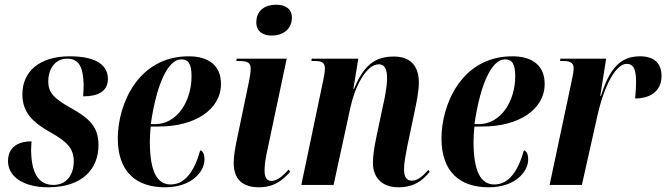

<svg xmlns="http://www.w3.org/2000/svg" viewBox="-20 -785 2828 815"><path d="M184 10C330 10 398 -68 398 -169C398 -246 361 -282 280 -327C211 -366 185 -390 185 -439C185 -498 218 -536 265 -536C316 -536 333 -499 335 -426C335 -411 334 -394 333 -376C396 -376 438 -397 438 -450C438 -500 401 -546 276 -546C146 -546 75 -480 75 -385C75 -307 120 -265 193 -224C266 -183 293 -154 293 -100C293 -41 261 0 207 0C149 0 113 -42 112 -148C112 -159 113 -172 114 -185C55 -185 14 -159 14 -101C14 -35 80 10 184 10Z M681 10C793 10 848 -56 848 -108C848 -133 840 -144 830 -147C806 -62 768 -2 704 -2C649 -2 616 -53 616 -184C616 -198 618 -236 620 -248H655C806 -248 918 -319 918 -429C918 -504 869 -546 781 -546C564 -546 480 -339 480 -198C480 -56 557 10 681 10ZM638 -258H620C644 -426 693 -533 749 -533C780 -533 793 -514 793 -461C793 -357 733 -258 638 -258Z M1134 -634C1178 -634 1219 -659 1219 -710C1219 -750 1188 -765 1152 -765C1109 -765 1068 -744 1068 -690C1068 -651 1097 -634 1134 -634ZM1079 10C1144 10 1181 -21 1212 -56L1205 -65C1184 -41 1157 -17 1133 -17C1110 -17 1103 -35 1103 -62C1103 -84 1107 -115 1116 -153L1197 -536H985L983 -526H995C1034 -526 1044 -517 1044 -493C1044 -477 1041 -459 1037 -440L989 -209C977 -154 972 -120 972 -93C972 -24 1010 10 1079 10Z M1672 10C1737 10 1775 -19 1804 -56L1798 -64C1780 -44 1757 -18 1728 -18C1707 -18 1695 -34 1695 -65C1695 -94 1702 -127 1709 -165L1741 -317C1749 -355 1758 -400 1758 -435C1758 -495 1731 -545 1652 -545C1574 -545 1525 -511 1483 -408H1480L1501 -536H1303L1302 -526H1317C1352 -526 1359 -515 1359 -493C1359 -481 1356 -462 1352 -444L1259 0H1396L1467 -327C1484 -409 1532 -512 1588 -512C1619 -512 1623 -479 1623 -452C1623 -417 1612 -363 1606 -338L1578 -205C1568 -158 1563 -122 1563 -94C1563 -30 1602 10 1672 10Z M2055 10C2167 10 2222 -56 2222 -108C2222 -133 2214 -144 2204 -147C2180 -62 2142 -2 2078 -2C2023 -2 1990 -53 1990 -184C1990 -198 1992 -236 1994 -248H2029C2180 -248 2292 -319 2292 -429C2292 -504 2243 -546 2155 -546C1938 -546 1854 -339 1854 -198C1854 -56 1931 10 2055 10ZM2012 -258H1994C2018 -426 2067 -533 2123 -533C2154 -533 2167 -514 2167 -461C2167 -357 2107 -258 2012 -258Z M2407 -443 2313 0H2450L2517 -299C2548 -432 2597 -514 2640 -514C2664 -514 2680 -499 2680 -439C2680 -420 2679 -396 2676 -367C2738 -367 2788 -396 2788 -463C2788 -515 2758 -546 2697 -546C2618 -546 2569 -501 2531 -378H2528L2553 -536H2359L2357 -526H2373C2403 -526 2415 -516 2415 -496C2415 -480 2411 -463 2407 -443Z"/></svg>

Font: Noto Serif Display Condensed
Style: Bold Italic
Weight: 700
Width: 3
Italic angle: -12°
Designer: Monotype Design Team
Foundry: Monotype Imaging Inc.
Version: Version 2.009